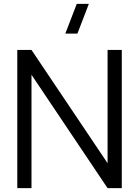

<svg xmlns="http://www.w3.org/2000/svg" viewBox="-20 -980 724 1000"><path d="M383.2 -805H320.2L379.8 -960H442.8ZM70 0V-720H144L540.3 -130V-720H614.3V0H540.3L144 -590.7V0Z"/></svg>

Font: Manrope ExtraLight
Style: Regular
Weight: 200
Designer: Mikhail Sharanda
Foundry: Mikhail Sharanda
Version: Version 4.505